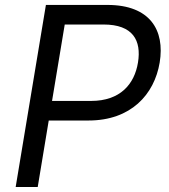

<svg xmlns="http://www.w3.org/2000/svg" viewBox="-20 -747 674 767"><path d="M409.1 -727.3H163.4L42.6 0H130.7L174.7 -265.6H333.8C502.8 -265.6 596.6 -369.3 617.9 -497.2C639.2 -626.4 579.5 -727.3 409.1 -727.3ZM531.2 -497.2C517 -410.5 460.2 -343.8 343.8 -343.8H187.9L238.6 -649.1H393.5C511.4 -649.1 545.5 -585.2 531.2 -497.2Z"/></svg>

Font: TID UI
Style: Italic
Weight: 400
Italic angle: -9.39999°
Designer: The TID Project Authors
Foundry: Bakken & Bæck
Version: Version 1.001;hotconv 1.0.109;makeotfexe 2.5.65596